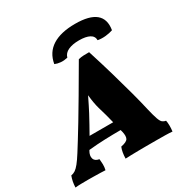

<svg xmlns="http://www.w3.org/2000/svg" viewBox="-234 -1033 1141 1191"><g transform="rotate(-30 337.0 -437.5)"><path d="M-36 3Q-35 -20 -31.5 -38Q-28 -56 -21 -75Q-4 -78 9.5 -87Q23 -96 40 -117Q57 -138 81 -176Q99 -205 123.5 -244Q148 -283 182.5 -340.5Q217 -398 265.5 -480Q314 -562 380 -676Q400 -681 417 -681.5Q434 -682 457 -682Q488 -585 514.5 -493.5Q541 -402 561.5 -325.5Q582 -249 594 -195Q606 -144 615 -118.5Q624 -93 634 -85Q644 -77 658 -75Q661 -62 661.5 -41Q662 -20 659 3Q639 1 607.5 0.5Q576 0 546 0Q516 0 500 0Q488 0 464.5 0Q441 0 414 0.5Q387 1 362.5 1.5Q338 2 323 3Q324 -44 337 -75Q379 -83 388 -100Q397 -117 389 -151Q387 -159 385 -166Q330 -166 272.5 -164Q215 -162 156 -156L153 -152Q137 -124 143.5 -102Q150 -80 181 -75Q183 -57 183.5 -37.5Q184 -18 179 3Q168 2 145 1.5Q122 1 97.5 0.5Q73 0 56 0Q31 0 5.5 0.5Q-20 1 -36 3ZM268 -354Q252 -323 234.5 -292.5Q217 -262 200 -231H369Q362 -261 353.5 -291.5Q345 -322 336 -352Q324 -393 318 -454Q304 -425 291 -399Q278 -373 268 -354ZM469 -878Q673 -878 648 -729Q625 -721 596 -718Q567 -715 540 -720Q540 -749 513.5 -763Q487 -777 439 -777Q392 -777 361.5 -763Q331 -749 323 -720Q297 -714 274 -716Q251 -718 233 -726Q246 -802 306 -840Q366 -878 469 -878Z"/></g></svg>

Font: Vollkorn Black
Style: Italic
Weight: 900
Italic angle: -11°
Designer: Friedrich Althausen
Foundry: Friedrich Althausen
Version: Version 5.000; ttfautohint (v1.8.3)